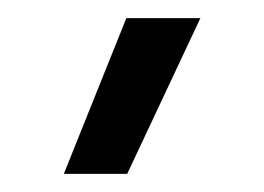

<svg xmlns="http://www.w3.org/2000/svg" viewBox="-20 -783 289 210"><path d="M49.8 -592.8 118.2 -763.2H199.2L119.1 -592.8Z"/></svg>

Font: Prompt Light
Style: Regular
Weight: 300
Designer: Katatrad Team
Foundry: CadsonDemak
Version: Version 1.000;PS 001.000;hotconv 1.0.88;makeotf.lib2.5.64775